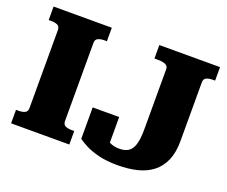

<svg xmlns="http://www.w3.org/2000/svg" viewBox="-118 -895 1295 1097"><g transform="rotate(20 529.5 -346.5)"><path d="M103 -118V-592Q103 -614 87.5 -621Q72 -628 49 -628H34V-710H388V-628H373Q350 -628 334.5 -621Q319 -614 319 -592V-118Q319 -96 334.5 -89Q350 -82 373 -82H388V0H34V-82H49Q72 -82 87.5 -89Q103 -96 103 -118ZM677 -710H1046V-628H1031Q1008 -628 993 -621Q978 -614 978 -592V-236Q978 -166 957 -117.5Q936 -69 897 -39Q858 -9 804.5 4Q751 17 686 17Q623 17 574.5 5.5Q526 -6 492.5 -23Q459 -40 441 -54V-245H602V-61Q584 -66 569.5 -77.5Q555 -89 546 -101.5Q537 -114 537 -121.5Q537 -129 549 -127Q560 -116 577 -103.5Q594 -91 616 -83Q638 -75 665 -75Q697 -75 718.5 -88.5Q740 -102 750.5 -135.5Q761 -169 761 -230V-592Q761 -607 753 -614.5Q745 -622 731 -625Q717 -628 700 -628H677Z"/></g></svg>

Font: Roboto Serif 20pt ExtraBold
Style: Regular
Weight: 800
Version: Version 1.008